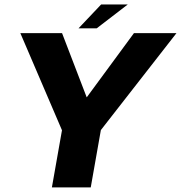

<svg xmlns="http://www.w3.org/2000/svg" viewBox="-20 -820 792 840"><path d="M254 -243.5H415.5L752 -675H566L350.5 -382H364L251.5 -675H69ZM207 0H377L437 -340H267ZM323.5 -696H403L539 -800.5H422.5Z"/></svg>

Font: Anybody UltraCondensed Thin
Style: Bold Italic
Weight: 700
Italic angle: -10°
Version: Version 1.111